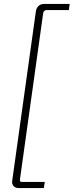

<svg xmlns="http://www.w3.org/2000/svg" viewBox="-20 -788 373 973"><path d="M333 -768H203C181 -768 166 -754 162 -732L42 127C38 150 53 165 74 165H202L207 134H90C83 134 80 130 81 122L199 -723C200 -731 208 -737 216 -737H329Z"/></svg>

Font: Exo 2 Extra Light
Style: Italic
Weight: 250
Italic angle: -8°
Designer: Natanael Gama
Version: Version 1.001;PS 001.001;hotconv 1.0.88;makeotf.lib2.5.64775